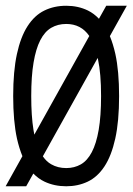

<svg xmlns="http://www.w3.org/2000/svg" viewBox="-26 -650 463 670"><path d="M416.5 -629.9 357.4 -523.9Q368.7 -496.6 376.5 -461.9Q389.6 -401.9 389.6 -314.9Q389.6 -226.6 376.2 -166.3Q362.8 -106 338.4 -69.1Q314 -32.2 280 -16.1Q246.1 0 205.1 0Q163.6 0 129.4 -16.1Q107.9 -26.4 90.3 -44.4L65.4 0H-6.3L52.2 -105Q41 -132.3 33.2 -166.5Q20 -227.1 20 -314.9Q20 -401.4 33 -461.2Q45.9 -521 70.1 -558.6Q94.2 -596.2 128.4 -613Q162.6 -629.9 205.1 -629.9Q246.6 -629.9 280.8 -613.3Q301.8 -603 319.3 -584.5L344.7 -629.9ZM205.1 -566.4Q175.8 -566.4 152.8 -553Q129.9 -539.6 114.5 -509.5Q99.1 -479.5 91.1 -431.6Q83 -383.8 83 -314.9Q83 -245.1 90.8 -196.8Q92.3 -188 93.8 -180.2L285.6 -524.4Q256.8 -566.4 205.1 -566.4ZM152.8 -76.7Q175.8 -63.5 205.1 -63.5Q233.4 -63.5 256.1 -76.4Q278.8 -89.4 294.4 -119.1Q310.1 -148.9 318.4 -197Q326.7 -245.1 326.7 -314.9Q326.7 -393.1 315.9 -443.4L314.9 -447.8L123.5 -104.5Q136.2 -85.9 152.8 -76.7Z"/></svg>

Font: Fibel Sued LRS
Style: Regular
Weight: 400
Designer: Peter Wiegel
Foundry: Peter Wiegel
Version: Version 000.000